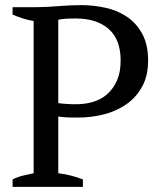

<svg xmlns="http://www.w3.org/2000/svg" viewBox="-20 -728 636 748"><path d="M275 -656Q251 -656 236 -655Q221 -654 207 -651V-327Q212 -325 221.5 -324.5Q231 -324 241.5 -323Q252 -322 262 -322Q272 -322 278 -322Q313 -322 344 -331.5Q375 -341 398.5 -362Q422 -383 436 -415Q450 -447 450 -492Q450 -574 403.5 -615Q357 -656 275 -656ZM207 -53Q234 -50 258 -43.5Q282 -37 303 -29V0H29V-29Q49 -39 70 -44Q91 -49 111 -53V-646Q88 -650 68 -656.5Q48 -663 29 -671V-700H119Q159 -700 206 -704Q253 -708 296 -708Q345 -708 392 -697.5Q439 -687 475.5 -662Q512 -637 534.5 -595.5Q557 -554 557 -492Q557 -433 534 -391Q511 -349 472.5 -322Q434 -295 385 -282.5Q336 -270 284 -270Q279 -270 268.5 -270Q258 -270 246 -270.5Q234 -271 223 -272Q212 -273 207 -274Z"/></svg>

Font: PTSerif
Style: Regular
Weight: 400
Designer: A.Korolkova, O.Umpeleva, V.Yefimov
Foundry: ParaType Ltd
Version: Version 1.000W OFL; ttfautohint (v1.2) -l 8 -r 50 -G 200 -x 